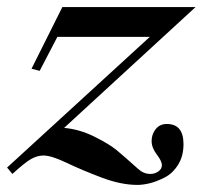

<svg xmlns="http://www.w3.org/2000/svg" viewBox="-32 -510 572 542"><path d="M57 -316 144 -490H520L149 -149Q193 -145 235 -124Q277 -103 297.5 -86Q318 -69 357 -34Q373 -19 392 -19Q405 -19 415 -26Q425 -33 425 -44Q425 -55 410.5 -74Q396 -93 396 -112Q396 -131 407.5 -145.5Q419 -160 439 -160Q486 -160 486 -103Q486 -69 470.5 -44.5Q455 -20 432 -8.5Q409 3 390 7.5Q371 12 356 12Q310 12 255.5 -8.5Q201 -29 157 -50Q113 -71 91 -71Q73 -71 55.5 -61Q38 -51 3 -19L-12 -37L391 -406H130L80 -310Z"/></svg>

Font: Justus
Style: Italic
Weight: 400
Italic angle: -12°
Version: Version 001.001